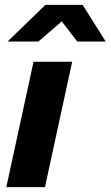

<svg xmlns="http://www.w3.org/2000/svg" viewBox="-20 -770 455 790"><path d="M277 -516 165 0H6L118 -516ZM298 -599 234 -682 138 -599H11L167 -750H320L415 -599Z"/></svg>

Font: Red Hat Text
Style: Bold Italic
Weight: 700
Italic angle: -12°
Designer: Pentagram / MCKL
Foundry: Pentagram / MCKL
Version: Version 1.003; Red Hat Text Bold Italic